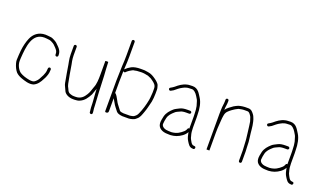

<svg xmlns="http://www.w3.org/2000/svg" viewBox="-70 -1184 2972 1735"><g transform="rotate(20 1415.5 -316.5)"><path d="M391 -332V-338C391 -354.8 386 -373 378 -384C374 -391.3 367 -400 357 -410C338.2 -430.2 327.3 -440.9 303 -453C290.3 -458.4 282.8 -464.8 264 -466C247.6 -467.3 232.5 -470 217 -470C149.5 -470 107.6 -431 87 -383C71.6 -347.1 61.4 -306.1 56 -260C54.1 -228.5 50 -199.5 50 -167C50 -157 51.7 -146.3 55 -135C62.7 -106.2 76.3 -78.1 93 -59C107.6 -44.4 127.9 -32.9 149 -25.5C179.8 -14.7 229 3.3 269 -10C303.9 -25.5 323.2 -55.3 340 -89L349 -106C357.9 -126.1 368 -150.6 368 -179L369 -189C369 -196.6 363 -204 355.5 -204C348 -204 341 -197.7 341 -190L340 -180C340 -155.7 331.4 -136.2 324 -119L315 -102C307.4 -85 295.3 -63.1 282 -52C273.9 -43.9 262.3 -34 247 -34C243 -33.3 238.7 -33.3 234 -34C229.3 -34 224.3 -34.5 219 -35.5C183.2 -42.2 152.1 -51.7 126 -68C101.1 -85.8 78 -126 78 -168C78 -176.7 78.3 -185.7 79 -195C86.9 -305.7 97.8 -442 217 -442C233.2 -442 245.7 -439.2 261 -438C276.5 -436.6 280.6 -432.4 291 -428C312.3 -417.3 319.6 -409.7 337 -391C351.2 -374.5 363 -364.3 363 -338V-332C363 -324.1 369.1 -318 377 -318C384.9 -318 391 -324.1 391 -332Z M491 -462V-383C491 -330.7 503 -299.7 509 -252L516.5 -207C518.8 -193 521.7 -177.3 525 -160C530.4 -131.7 532.3 -106.9 543 -89C547.7 -78.3 556.9 -57 562 -48C575.5 -23.7 610.9 -7 648 -7H665C679.1 -7 699.3 -9.7 710 -15C752.5 -32 774.9 -66.5 796 -106C802.5 -122.2 810.7 -149.3 817 -165C817 -166.3 817.3 -167.7 818 -169C819.9 -108.3 828 -46.6 828 7C828 15 828.7 22.3 830 29L832 43V51C833.2 58.2 839.5 64 847.5 64C854.8 64 861.3 56.9 860 49V41L858 23C856.7 19 856 13.7 856 7C856 -0.3 855.7 -8.7 855 -18C848.8 -105.1 844.6 -212.2 841 -303C839.4 -342.4 834 -389 834 -427V-430C834 -432.7 829.3 -433.7 820 -433C810.7 -433.7 806 -432.7 806 -430V-298C806 -254.7 804.1 -206.7 790 -175C780.5 -148.8 771.7 -115.1 757 -94C739 -64 713.1 -35 665 -35H648C633.3 -35 630.5 -36.6 615 -41C592.6 -47.1 586.3 -60.2 578 -80L567 -102C565 -106.7 563 -113.7 561 -123C549.1 -176.5 539.8 -241.2 530 -297L524 -327C521.2 -345 519 -362 519 -383V-462C519 -469.9 512.9 -476 505 -476C497.1 -476 491 -469.9 491 -462Z M1130 -446C1136.7 -446 1143.7 -446.3 1151 -447C1161.6 -447 1174 -445.3 1183 -444L1197 -441C1209.6 -439.2 1214.3 -439 1225 -433C1242.4 -426.7 1249.2 -422.1 1264.5 -410.5C1284.3 -395.5 1305 -380.6 1305 -348V-309C1305 -301.7 1304.3 -293 1303 -283C1301.8 -266.7 1301.1 -249.9 1298 -236C1289.1 -187.3 1273.1 -133.3 1254 -92C1245.8 -72.3 1236.4 -64 1221 -53C1214.6 -48.2 1193.3 -44 1183 -43H1121C1108.3 -44.6 1089.2 -46.3 1084 -54C1072.1 -68.3 1057.9 -89.8 1046 -104L1038 -116C1035.3 -121.3 1031.3 -128.7 1026 -138C1015.1 -157.1 1004.7 -179.9 988 -191V-298C988 -326.6 988.8 -357.5 990 -386C990 -391.3 990.3 -396.7 991 -402C995.6 -392.8 1005.1 -392.1 1012 -399L1021 -408C1030.8 -416.7 1045.6 -425.6 1056.5 -431.5C1063.4 -435.2 1071.3 -440 1080 -440C1092.9 -444.3 1113.9 -446 1130 -446ZM996 -546V-683C996 -690.9 989.9 -697 982 -697C974.1 -697 968 -690.9 968 -683V-546C968 -509.8 966.5 -472.2 964 -438C964 -391.2 960 -345.8 960 -298V-6C960 1.3 964.7 4.5 974 3.5C992.3 1.5 992 -8.5 992 -26V-141C998.4 -129.4 1009.1 -112.9 1014 -103C1025.7 -79.5 1046.5 -57.7 1062 -36C1074.3 -22.2 1095.9 -17.4 1120 -15H1183C1201.8 -16.3 1227.6 -23.4 1239 -31L1251 -41C1276.2 -59.9 1282.8 -85.4 1296 -121C1311.1 -161.7 1314.3 -187.2 1326 -230C1330 -252 1333 -283.5 1333 -308V-348C1333 -361.1 1327.7 -374.2 1325 -385C1320.7 -402.4 1296 -422.3 1281 -433C1257.4 -449.8 1234 -464.9 1201 -469L1187 -471C1176.1 -472.6 1163.8 -475.2 1149 -474H1130C1097.4 -474 1065.7 -468.8 1043.5 -457C1026 -447.7 1005.4 -432.4 991 -418C991.7 -424.7 992 -431 992 -437C994.6 -471.8 996 -508.9 996 -546Z M1681 -271H1654C1625.2 -271 1600.7 -267.2 1582 -257C1566.4 -248.3 1545.1 -240.1 1532 -228C1506 -204.3 1482.3 -179.5 1472 -141C1468.2 -126.8 1460 -86.4 1463 -70C1466.7 -25.6 1509.5 -4 1558 -4C1566.7 -3.3 1576 -3 1586 -3C1605.7 -4.3 1625.2 -7.6 1641.5 -13.5C1677.2 -26.3 1715.4 -51.7 1732 -85L1734 -73C1737.7 -54.7 1742.2 -34.5 1750 -19L1758 -5C1771.2 14.9 1784.4 43 1817 43L1824 44C1840.6 44 1844.2 16 1826 16L1819 15C1804.8 15 1796.1 4.1 1790 -5C1783.4 -18.3 1775 -29 1770 -44L1766 -60C1758.7 -81.9 1756 -108.9 1756 -136V-233C1756 -242.3 1755.7 -251.7 1755 -261C1755 -318.3 1744.5 -373.1 1721 -410C1698.6 -443.6 1680.4 -488 1625 -488C1616.3 -488 1608 -487.7 1600 -487C1592 -487 1583.7 -486 1575 -484C1532.6 -474.9 1502.3 -451.2 1474 -427L1460 -417C1454.7 -412.8 1447 -408.5 1440 -405C1423.7 -396.8 1437 -371.8 1454 -381C1461.7 -385.4 1469.3 -389.2 1477 -394C1495.9 -409.8 1519.4 -429.7 1542 -441L1560 -450C1572.2 -454.9 1586.8 -459 1602 -459C1609.3 -459.7 1617 -460 1625 -460C1631 -460 1635.3 -459.7 1638 -459C1667.5 -447.2 1681.2 -421.3 1697 -395C1704.9 -384.5 1710.1 -365.3 1714 -351L1720 -331C1724.3 -309.4 1727 -286.5 1727 -261C1727.7 -251.7 1728 -242.3 1728 -233V-117C1720.7 -119 1715.7 -116.3 1713 -109L1708 -98C1705.3 -92.7 1701.3 -87.3 1696 -82C1666.6 -55.5 1638.3 -35 1586 -31C1576 -31 1567 -31.3 1559 -32C1526.9 -32 1494 -44.7 1490 -73C1490 -87.8 1495.5 -121.6 1499 -133C1506.8 -166.7 1528.8 -187 1551 -207C1561.2 -218.5 1581.6 -225.3 1595 -232C1608.8 -240.6 1631.9 -243 1654 -243H1681C1688.1 -243 1695 -249.6 1695 -257C1695 -264.4 1688.1 -271 1681 -271Z M1946 -474V-463C1946 -430.9 1939 -411.1 1939 -375C1938.3 -361.7 1938 -348 1938 -334V6C1938 8 1942.7 8.3 1952 7C1961.3 8.3 1966 8 1966 6V-163C1966 -189.3 1967.4 -223.3 1969.5 -246C1972 -273 1972.2 -303.8 1977 -328C1981.7 -370 2004.8 -384.3 2031 -404.5C2047.8 -417.5 2064.4 -426.2 2084 -436C2098 -438.8 2118.4 -444 2135 -444H2167C2185.5 -444 2192.8 -429.6 2202 -417C2210.8 -404.5 2211.4 -397.7 2216 -384L2222 -366C2224.5 -352.4 2226.6 -338.9 2228 -326C2232.2 -288.4 2238.5 -248.4 2242 -211.5L2244 -190.5C2245.3 -176.8 2246 -167.4 2246 -153C2246.7 -147.7 2247 -141.7 2247 -135C2247 -123.1 2249 -107.5 2249 -96V3C2249 10.1 2255.6 17 2263 17C2270.4 17 2277 10.1 2277 3V-96C2277 -107.2 2275 -122.9 2275 -135C2275 -169.5 2272.4 -203.3 2267.5 -234.5C2260.3 -280.2 2260 -328.2 2249 -372L2243 -394C2235.3 -409.5 2236.4 -417 2225 -433C2211.1 -451.5 2197.1 -472 2167 -472H2135C2127.7 -472 2120 -471.3 2112 -470C2101.5 -467.7 2083.1 -465.9 2074 -462C2061.8 -456.8 2045.9 -449.6 2034 -442C2011.3 -424.3 1983.2 -408.3 1967 -384C1967 -416.4 1974 -432.6 1974 -463V-474C1974 -481.9 1967.9 -488 1960 -488C1952.1 -488 1946 -481.9 1946 -474Z M2624 -271H2597C2568.2 -271 2543.7 -267.2 2525 -257C2509.4 -248.3 2488.1 -240.1 2475 -228C2449 -204.3 2425.3 -179.5 2415 -141C2411.2 -126.8 2403 -86.4 2406 -70C2409.7 -25.6 2452.5 -4 2501 -4C2509.7 -3.3 2519 -3 2529 -3C2548.7 -4.3 2568.2 -7.6 2584.5 -13.5C2620.2 -26.3 2658.4 -51.7 2675 -85L2677 -73C2680.7 -54.7 2685.2 -34.5 2693 -19L2701 -5C2714.2 14.9 2727.4 43 2760 43L2767 44C2783.6 44 2787.2 16 2769 16L2762 15C2747.8 15 2739.1 4.1 2733 -5C2726.4 -18.3 2718 -29 2713 -44L2709 -60C2701.7 -81.9 2699 -108.9 2699 -136V-233C2699 -242.3 2698.7 -251.7 2698 -261C2698 -318.3 2687.5 -373.1 2664 -410C2641.6 -443.6 2623.4 -488 2568 -488C2559.3 -488 2551 -487.7 2543 -487C2535 -487 2526.7 -486 2518 -484C2475.6 -474.9 2445.3 -451.2 2417 -427L2403 -417C2397.7 -412.8 2390 -408.5 2383 -405C2366.7 -396.8 2380 -371.8 2397 -381C2404.7 -385.4 2412.3 -389.2 2420 -394C2438.9 -409.8 2462.4 -429.7 2485 -441L2503 -450C2515.2 -454.9 2529.8 -459 2545 -459C2552.3 -459.7 2560 -460 2568 -460C2574 -460 2578.3 -459.7 2581 -459C2610.5 -447.2 2624.2 -421.3 2640 -395C2647.9 -384.5 2653.1 -365.3 2657 -351L2663 -331C2667.3 -309.4 2670 -286.5 2670 -261C2670.7 -251.7 2671 -242.3 2671 -233V-117C2663.7 -119 2658.7 -116.3 2656 -109L2651 -98C2648.3 -92.7 2644.3 -87.3 2639 -82C2609.6 -55.5 2581.3 -35 2529 -31C2519 -31 2510 -31.3 2502 -32C2469.9 -32 2437 -44.7 2433 -73C2433 -87.8 2438.5 -121.6 2442 -133C2449.8 -166.7 2471.8 -187 2494 -207C2504.2 -218.5 2524.6 -225.3 2538 -232C2551.8 -240.6 2574.9 -243 2597 -243H2624C2631.1 -243 2638 -249.6 2638 -257C2638 -264.4 2631.1 -271 2624 -271Z"/></g></svg>

Font: HoneyBee
Style: XLit
Weight: 200
Foundry: Cannot Into Space Fonts
Version: Version 0.89